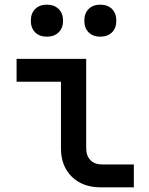

<svg xmlns="http://www.w3.org/2000/svg" viewBox="-20 -802 640 822"><path d="M411 0Q334 0 287.5 -45.5Q241 -91 241 -167V-452H51V-550H349V-167Q349 -135 367 -116.5Q385 -98 416 -98H553V0ZM409 -645Q378 -645 359.5 -663.5Q341 -682 341 -713Q341 -745 359.5 -763.5Q378 -782 409 -782Q441 -782 459.5 -763.5Q478 -745 478 -713Q478 -682 459.5 -663.5Q441 -645 409 -645ZM181 -645Q149 -645 130.5 -663.5Q112 -682 112 -713Q112 -745 130.5 -763.5Q149 -782 181 -782Q212 -782 231 -763.5Q250 -745 250 -713Q250 -682 231 -663.5Q212 -645 181 -645Z"/></svg>

Font: JetBrains Mono SemiBold
Style: Regular
Weight: 472
Monospace: yes
Designer: Philipp Nurullin, Konstantin Bulenkov
Foundry: JetBrains
Version: Version 2.305; ttfautohint (v1.8.4.7-5d5b)